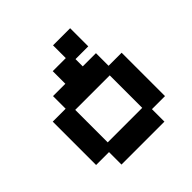

<svg xmlns="http://www.w3.org/2000/svg" viewBox="-170 -781 936 936"><g transform="rotate(-45 298.5 -312.5)"><path d="M150 11V-75H61V-374H150V-461H235V-548H325V-636H443V-511H355V-461H446V-374H536V-75H446V11ZM179 -113H417V-337H179Z"/></g></svg>

Font: Pixelify Sans SemiBold
Style: Regular
Weight: 600
Designer: Stefie Justprince
Foundry: Typecalism Foundryline
Version: Version 1.000